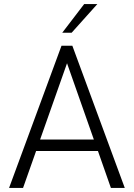

<svg xmlns="http://www.w3.org/2000/svg" viewBox="-20 -921 656 941"><path d="M281.5 -697H334.5L591.5 0H523.5L460 -181H157L93 0H24.5ZM440 -237 308.5 -611 176.5 -237ZM392.5 -901H457L331 -760.5H285Z"/></svg>

Font: HK Grotesk Light
Style: Regular
Weight: 300
Designer: Alfredo Marco Pradil
Foundry: Hanken Design Co.
Version: Version 3.001